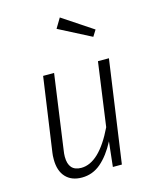

<svg xmlns="http://www.w3.org/2000/svg" viewBox="-118 -858 755 947"><g transform="rotate(-15 259.5 -384.5)"><path d="M70 -111Q70 -133 72 -144L126 -523H182L129 -143Q126 -125 126 -110Q126 -36 191 -36Q283 -36 361 -198L406 -523H462L388 0H342L356 -127Q322 -62 279.5 -25.5Q237 11 182 11Q129 11 99.5 -21Q70 -53 70 -111ZM280 -780 435 -677 415 -645 250 -730Z"/></g></svg>

Font: Fira Sans Condensed Light
Style: Italic
Weight: 300
Width: 3
Italic angle: -8°
Designer: Carrois Corporate & Edenspiekermann AG
Foundry: Carrois Corporate GbR & Edenspiekermann AG
Version: Version 4.203